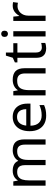

<svg xmlns="http://www.w3.org/2000/svg" viewBox="1181 -1958 787 3189"><g transform="rotate(-90 1574.5 -363.5)"><path d="M673 -546Q764 -546 809 -499.5Q854 -453 854 -349V0H767V-345Q767 -408 740.5 -440Q714 -472 658 -472Q580 -472 546.5 -427Q513 -382 513 -296V0H426V-345Q426 -387 414 -415.5Q402 -444 378 -458Q354 -472 316 -472Q262 -472 231 -449.5Q200 -427 186.5 -384Q173 -341 173 -278V0H85V-536H156L169 -463H174Q191 -491 215.5 -509.5Q240 -528 270 -537Q300 -546 332 -546Q394 -546 435.5 -524Q477 -502 496 -456H501Q528 -502 574.5 -524Q621 -546 673 -546Z M1227 -546Q1296 -546 1345.5 -516Q1395 -486 1421.5 -431.5Q1448 -377 1448 -304V-251H1081Q1083 -160 1127.5 -112.5Q1172 -65 1252 -65Q1303 -65 1342.5 -74.5Q1382 -84 1424 -102V-25Q1383 -7 1343 1.5Q1303 10 1248 10Q1172 10 1113.5 -21Q1055 -52 1022.5 -113.5Q990 -175 990 -264Q990 -352 1019.5 -415Q1049 -478 1102.5 -512Q1156 -546 1227 -546ZM1226 -474Q1163 -474 1126.5 -433.5Q1090 -393 1083 -321H1356Q1356 -367 1342 -401Q1328 -435 1299.5 -454.5Q1271 -474 1226 -474Z M1842 -546Q1938 -546 1987 -499.5Q2036 -453 2036 -349V0H1949V-343Q1949 -408 1920 -440Q1891 -472 1829 -472Q1740 -472 1706 -422Q1672 -372 1672 -278V0H1584V-536H1655L1668 -463H1673Q1691 -491 1717.5 -509.5Q1744 -528 1776 -537Q1808 -546 1842 -546Z M2381 -62Q2401 -62 2422 -65.5Q2443 -69 2456 -73V-6Q2442 1 2416 5.5Q2390 10 2366 10Q2324 10 2288.5 -4.5Q2253 -19 2231 -55Q2209 -91 2209 -156V-468H2133V-510L2210 -545L2245 -659H2297V-536H2452V-468H2297V-158Q2297 -109 2320.5 -85.5Q2344 -62 2381 -62Z M2651 -536V0H2563V-536ZM2608 -737Q2628 -737 2643.5 -723.5Q2659 -710 2659 -681Q2659 -653 2643.5 -639Q2628 -625 2608 -625Q2586 -625 2571 -639Q2556 -653 2556 -681Q2556 -710 2571 -723.5Q2586 -737 2608 -737Z M3071 -546Q3086 -546 3103.5 -544.5Q3121 -543 3134 -540L3123 -459Q3110 -462 3094.5 -464Q3079 -466 3065 -466Q3034 -466 3006 -453Q2978 -440 2956 -416.5Q2934 -393 2921.5 -360Q2909 -327 2909 -286V0H2821V-536H2893L2903 -438H2907Q2924 -468 2948 -492.5Q2972 -517 3003 -531.5Q3034 -546 3071 -546Z"/></g></svg>

Font: Noto Sans Georgian
Style: Regular
Weight: 400
Designer: Monotype Design Team, Akaki Razmadze
Foundry: Google LLC
Version: Version 2.002